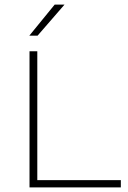

<svg xmlns="http://www.w3.org/2000/svg" viewBox="-20 -819 560 839"><path d="M109 0V-595H143V-32H508V0ZM108 -663 219 -799H262L144 -663Z"/></svg>

Font: Encode Sans SC Expanded Thin
Style: Regular
Weight: 250
Width: 7
Designer: Multiple Designers
Foundry: Impallari Type
Version: Version 3.002